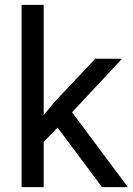

<svg xmlns="http://www.w3.org/2000/svg" viewBox="-20 -770 547 790"><path d="M399.9 0 216.8 -245.1 159.7 -186V0H68.8V-750H159.7V-296.9L208 -354.5L372.1 -528.3H482.4L276.4 -308.1L506.3 0Z"/></svg>

Font: Vazirmatn RD
Style: Regular
Weight: 400
Designer: Saber Rastikerdar
Foundry: Saber Rastikerdar
Version: Version 32.102